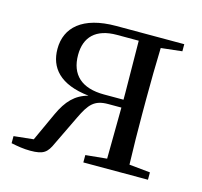

<svg xmlns="http://www.w3.org/2000/svg" viewBox="-83 -606 744 706"><g transform="rotate(15 289.5 -253.5)"><path d="M289 0H535V-28L455 -36C453 -92 452 -174 452 -229V-288C452 -342 453 -424 455 -480L535 -489V-516H276C148 -516 89 -460 89 -379C89 -308 132 -254 244 -242C195 -229 166 -198 141 -144L91 -35L16 -27V0C40 5 64 9 89 9C140 9 153 -3 170 -41L224 -153C251 -209 269 -231 322 -231H372L370 -36L289 -28ZM372 -261H298C212 -261 168 -302 168 -377C168 -445 207 -485 287 -485H370L372 -288Z"/></g></svg>

Font: Noto Serif CJK TC
Style: Regular
Weight: 400
Designer: Ryoko NISHIZUKA 西塚涼子 (kana & ideographs); Frank Grießhammer (Latin, Greek & Cyrillic); Wenlong ZHANG 张文龙 (bopomofo); San
Foundry: Adobe
Version: Version 2.001;hotconv 1.1.0;makeotfexe 2.6.0